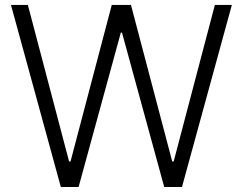

<svg xmlns="http://www.w3.org/2000/svg" viewBox="-20 -747 970 767"><path d="M223 0 23.8 -727.3H91.3L256 -101.9H261.7L426.5 -727.3H503.2L668 -101.9H673.7L838.4 -727.3H906.2L707 0H636L467.3 -616.8H462.7L294 0Z"/></svg>

Font: Inter Light BETA
Style: Regular
Weight: 300
Designer: Rasmus Andersson
Foundry: rsms
Version: Version 3.011;git-f93a4a705